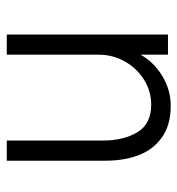

<svg xmlns="http://www.w3.org/2000/svg" viewBox="2 -538 536 581"><g transform="rotate(90 270.5 -248.0)"><path d="M85 -487.8H146V-404.8Q168 -444.8 210.2 -470.5Q252.4 -496.1 300.8 -496.1Q358.9 -496.1 396 -469.7Q433.1 -443.4 450 -399.2Q466.8 -355 466.8 -298.8V0H405.8V-291Q405.8 -352.5 380.9 -394.8Q356 -437 296.9 -437Q256.3 -437 221.7 -415.3Q187 -393.6 166.5 -357.2Q146 -320.8 146 -278.8V0H85Z"/></g></svg>

Font: Acari Sans Light
Style: Regular
Weight: 300
Designer: Alfredo Marco Pradil and Stefan Peev
Foundry: Hanken Design Co.
Version: Version 1.045;January 11, 2019;FontCreator 11.5.0.2425 64-bi